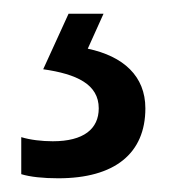

<svg xmlns="http://www.w3.org/2000/svg" viewBox="-20 -20 249 280"><path d="M192 138C192 91 160 62 108 51L131 0H80L43 81C92 88 124 103 124 138C124 168 102 186 57 186C41 186 24 184 11 180V234C24 238 43 240 65 240C147 240 192 204 192 138Z"/></svg>

Font: Noto Sans Lao Condensed
Style: Regular
Weight: 400
Width: 3
Designer: Monotype Design Team
Foundry: Monotype Imaging Inc.
Version: Version 2.004